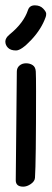

<svg xmlns="http://www.w3.org/2000/svg" viewBox="-26 -699 196 719"><path d="M79 -662Q85 -679 104.5 -679Q124 -679 135.5 -667Q147 -655 147 -647.5Q147 -640 145 -635Q129 -590 91.5 -550Q54 -510 34 -510Q14 -510 4 -520Q-6 -530 -6 -543.5Q-6 -557 10 -570Q63 -613 79 -662ZM61 0Q33 0 33 -24L37 -431Q37 -445 47 -453.5Q57 -462 71.5 -462Q86 -462 96.5 -455Q107 -448 108 -431.5Q109 -415 109 -358Q109 -91 105 -33Q104 -20 89.5 -10Q75 0 61 0Z"/></svg>

Font: Patrick Hand SC
Style: Regular
Weight: 400
Designer: Patrick Wagesreiter
Foundry: Patrick Wagesreiter
Version: Version 1.003;PS 001.003;hotconv 1.0.70;makeotf.lib2.5.58329